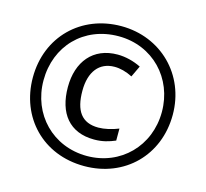

<svg xmlns="http://www.w3.org/2000/svg" viewBox="-105 -844 1042 973"><g transform="rotate(15 415.5 -357.0)"><path d="M416 10C628 10 783 -144 783 -357C783 -567 624 -724 416 -724C206 -724 49 -572 49 -357C49 -149 198 10 416 10ZM416 -43C237 -43 105 -179 105 -357C105 -537 233 -671 416 -671C596 -671 726 -533 726 -357C726 -177 592 -43 416 -43ZM430 -133C474 -133 507 -143 540 -157V-220C506 -206 466 -197 435 -197C347 -197 309 -252 309 -357C309 -457 356 -516 436 -516C465 -516 497 -508 530 -491L558 -550C520 -569 476 -580 435 -580C306 -580 233 -489 233 -356C233 -219 300 -133 430 -133Z"/></g></svg>

Font: Noto Sans Gurmukhi SemiCondensed
Style: Regular
Weight: 400
Width: 4
Designer: Jelle Bosma - Monotype Design Team
Foundry: Monotype Imaging Inc.
Version: Version 2.004